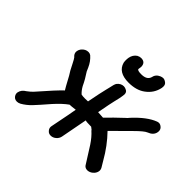

<svg xmlns="http://www.w3.org/2000/svg" viewBox="-173 -1007 1251 1251"><g transform="rotate(45 452.5 -382.0)"><path d="M426 10Q407 10 396 -4Q386 -15 386 -30Q386 -34 387 -38Q418 -193 423 -225Q385 -220 371 -220Q333 -193 287 -142Q231 -77 203 -47.5Q175 -18 140 2Q126 9 114 9Q88 9 77 -15Q74 -23 74 -31Q74 -34 75 -38Q81 -66 110 -83Q132 -99 146 -114Q248 -231 284 -264Q278 -272 235 -352Q220 -373 195 -424Q181 -452 175 -459Q157 -474 157 -493Q157 -497 158 -502Q160 -514 169 -526Q189 -550 216 -550Q228 -550 238 -543Q269 -516 286 -477L297 -452Q326 -409 346 -366Q361 -339 380 -322Q392 -319 415 -319L441 -320Q461 -423 469 -453Q473 -467 476 -482Q483 -519 491 -531Q510 -555 537 -555Q549 -555 563 -547Q577 -539 577 -520Q575 -500 571 -480Q567 -460 561.5 -439.5Q556 -419 537 -317L585 -314Q631 -362 689 -416Q698 -425 699 -425Q704 -432 711 -439Q786 -520 852 -545Q860 -548 867 -548Q879 -548 890 -539Q905 -528 905 -509Q905 -504 904 -499Q898 -466 858 -451Q837 -443 787 -393Q771 -376 667 -274Q735 -204 784 -117Q794 -99 805 -82Q814 -69 814 -55Q814 -51 813 -47Q809 -28 792.5 -14Q776 0 756 1Q735 1 725 -13Q674 -95 651 -130Q622 -174 590 -202V-204L572 -218Q529 -218 518 -222Q512 -186 483 -38Q479 -18 462.5 -4Q446 10 426 10ZM541 -593Q446 -593 427 -662Q425 -673 425 -684Q425 -696 427 -708Q433 -740 458 -757Q473 -765 486 -765Q527 -765 527 -723Q524 -708 524 -702Q524 -690 561 -690Q611 -690 622 -723Q628 -756 659 -769Q671 -774 681 -774Q694 -774 709 -762Q720 -753 720 -736Q720 -730 719 -723Q707 -662 655 -625Q611 -593 541 -593Z"/></g></svg>

Font: Bad Comic
Style: Italic
Weight: 400
Italic angle: -11°
Designer: GGBotNet
Foundry: GGBotNet
Version: 0.95